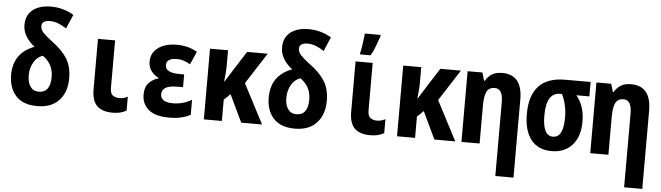

<svg xmlns="http://www.w3.org/2000/svg" viewBox="-56 -1008 5112 1485"><g transform="rotate(5 2500.0 -265.0)"><path d="M475 -225Q475 -318 435 -380.5Q395 -443 314 -501Q268 -536 246.5 -559.5Q225 -583 225 -609Q225 -654 291 -654Q347 -654 417 -608L464 -717Q383 -766 287 -766Q198 -766 146 -724.5Q94 -683 94 -607Q94 -518 187 -445Q25 -385 25 -213Q25 -112 80.5 -51Q136 10 247 10Q356 10 415.5 -54Q475 -118 475 -225ZM161 -221Q161 -278 186.5 -322.5Q212 -367 256 -382Q339 -325 339 -224Q339 -102 249 -102Q206 -102 183.5 -134.5Q161 -167 161 -221Z M939 -16V-124Q924 -116 908.5 -111.5Q893 -107 874 -107Q847 -107 825 -121Q803 -135 803 -181V-549H670V-159Q670 -70 710 -30Q750 10 833 10Q897 10 939 -16Z M1436 -26V-143Q1367 -103 1291 -103Q1194 -103 1194 -167Q1194 -197 1221.5 -215.5Q1249 -234 1314 -234H1358V-333H1323Q1211 -333 1211 -393Q1211 -447 1293 -447Q1345 -447 1396 -415L1441 -516Q1399 -539 1361.5 -548Q1324 -557 1284 -557Q1193 -557 1138 -517Q1083 -477 1083 -410Q1083 -364 1107.5 -333.5Q1132 -303 1163 -290V-285Q1122 -275 1090.5 -243Q1059 -211 1059 -150Q1059 -80 1110 -35Q1161 10 1276 10Q1366 10 1436 -26Z M1680 0V-165L1729 -212L1830 0H1992L1832 -307L1988 -549H1828L1726 -389Q1712 -366 1699 -346Q1686 -326 1674 -306H1671Q1675 -338 1677.5 -372Q1680 -406 1680 -439V-549H1540V0Z M2475 -225Q2475 -318 2435 -380.5Q2395 -443 2314 -501Q2268 -536 2246.5 -559.5Q2225 -583 2225 -609Q2225 -654 2291 -654Q2347 -654 2417 -608L2464 -717Q2383 -766 2287 -766Q2198 -766 2146 -724.5Q2094 -683 2094 -607Q2094 -518 2187 -445Q2025 -385 2025 -213Q2025 -112 2080.5 -51Q2136 10 2247 10Q2356 10 2415.5 -54Q2475 -118 2475 -225ZM2161 -221Q2161 -278 2186.5 -322.5Q2212 -367 2256 -382Q2339 -325 2339 -224Q2339 -102 2249 -102Q2206 -102 2183.5 -134.5Q2161 -167 2161 -221Z M2782 -606Q2803 -643 2817.5 -683Q2832 -723 2845 -759V-770H2723Q2722 -757 2718 -726.5Q2714 -696 2709.5 -665Q2705 -634 2700 -620V-606ZM2939 -16V-124Q2924 -116 2908.5 -111.5Q2893 -107 2874 -107Q2847 -107 2825 -121Q2803 -135 2803 -181V-549H2670V-159Q2670 -70 2710 -30Q2750 10 2833 10Q2897 10 2939 -16Z M3180 0V-165L3229 -212L3330 0H3492L3332 -307L3488 -549H3328L3226 -389Q3212 -366 3199 -346Q3186 -326 3174 -306H3171Q3175 -338 3177.5 -372Q3180 -406 3180 -439V-549H3040V0Z M3965 240V-366Q3965 -559 3809 -559Q3759 -559 3728.5 -539.5Q3698 -520 3679 -487H3673L3655 -549H3540V0H3681V-292Q3681 -370 3699 -404Q3717 -438 3761 -438Q3824 -438 3824 -333V240Z M4459 -237Q4459 -360 4394 -437H4495V-549H4297Q4025 -549 4025 -259Q4025 -131 4080 -60.5Q4135 10 4240 10Q4342 10 4400.5 -56Q4459 -122 4459 -237ZM4161 -259Q4161 -437 4268 -437H4283Q4322 -354 4322 -258Q4322 -102 4241 -102Q4161 -102 4161 -259Z M4965 240V-366Q4965 -559 4809 -559Q4759 -559 4728.5 -539.5Q4698 -520 4679 -487H4673L4655 -549H4540V0H4681V-292Q4681 -370 4699 -404Q4717 -438 4761 -438Q4824 -438 4824 -333V240Z"/></g></svg>

Font: Noto Sans Mono UI Condensed ExtraBold
Style: Regular
Weight: 800
Width: 3
Designer: Monotype Design team
Foundry: Monotype Imaging Inc.
Version: 1.000